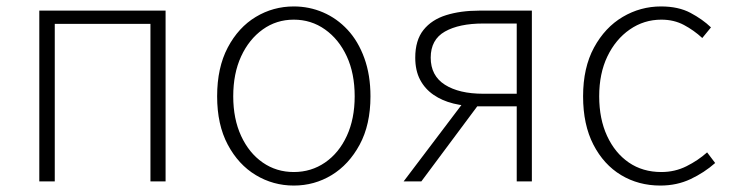

<svg xmlns="http://www.w3.org/2000/svg" viewBox="-20 -563 2269 596"><path d="M102 0V-530H494V0H447V-489H150V0Z M892 13Q828 13 774 -19.5Q720 -52 687 -114Q654 -176 654 -264Q654 -353 687 -415.5Q720 -478 774 -510.5Q828 -543 892 -543Q940 -543 983 -524.5Q1026 -506 1059 -470.5Q1092 -435 1111 -382.5Q1130 -330 1130 -264Q1130 -176 1096.5 -114Q1063 -52 1009.5 -19.5Q956 13 892 13ZM892 -29Q946 -29 989 -58.5Q1032 -88 1056.5 -141Q1081 -194 1081 -264Q1081 -335 1056.5 -388Q1032 -441 989 -471.5Q946 -502 892 -502Q838 -502 795.5 -471.5Q753 -441 728.5 -388Q704 -335 704 -264Q704 -194 728.5 -141Q753 -88 795.5 -58.5Q838 -29 892 -29Z M1584 0V-233H1462Q1423 -233 1388 -241.5Q1353 -250 1326 -268.5Q1299 -287 1284 -315.5Q1269 -344 1269 -384Q1269 -438 1294.5 -470Q1320 -502 1365 -516Q1410 -530 1467 -530H1631V0ZM1480 -272H1584V-490H1480Q1405 -490 1361 -465Q1317 -440 1317 -384Q1317 -328 1361 -300Q1405 -272 1480 -272ZM1233 0 1426 -255 1466 -239 1288 0Z M2030 13Q1962 13 1908 -19.5Q1854 -52 1822 -114Q1790 -176 1790 -264Q1790 -353 1824 -415.5Q1858 -478 1913 -510.5Q1968 -543 2032 -543Q2086 -543 2123.5 -523Q2161 -503 2187 -478L2160 -445Q2134 -469 2103 -485.5Q2072 -502 2033 -502Q1979 -502 1935 -471.5Q1891 -441 1865.5 -388Q1840 -335 1840 -264Q1840 -194 1864.5 -141Q1889 -88 1932 -58.5Q1975 -29 2033 -29Q2075 -29 2111 -47Q2147 -65 2175 -90L2200 -57Q2166 -27 2123.5 -7Q2081 13 2030 13Z"/></svg>

Font: Noto Sans SC ExtraLight
Style: Regular
Weight: 250
Designer: Ryoko NISHIZUKA 西塚涼子 (kana, bopomofo & ideographs); Paul D. Hunt (Latin, Greek & Cyrillic); Sandoll Communications 산돌커뮤니
Foundry: Adobe
Version: Version 2.004-H2;hotconv 1.0.118;makeotfexe 2.5.65603